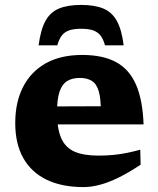

<svg xmlns="http://www.w3.org/2000/svg" viewBox="-20 -748 644 781"><path d="M314 -524.5Q399 -524.5 452.8 -495Q506.5 -465.5 533.5 -403.2Q560.5 -341 564 -242H170L169 -315L430 -316L390 -287Q391 -345.5 381.8 -376.5Q372.5 -407.5 353.2 -419.2Q334 -431 304.5 -431Q273.5 -431 253 -418.2Q232.5 -405.5 222.2 -375.2Q212 -345 212 -291.5Q212 -225 228.8 -186.5Q245.5 -148 282.5 -131.5Q319.5 -115 380.5 -115Q414 -115 443 -118Q472 -121 498.5 -126.5Q525 -132 550.5 -139L552 -78Q504.5 -46.5 463.5 -26.2Q422.5 -6 387 3.5Q351.5 13 319.5 13Q231.5 13 169.5 -17Q107.5 -47 74.8 -105Q42 -163 42 -247.5Q42 -332 73.8 -394.2Q105.5 -456.5 166.2 -490.5Q227 -524.5 314 -524.5ZM310 -631Q280.5 -631 261.5 -624.5Q242.5 -618 231.2 -603.2Q220 -588.5 213 -563.5H137Q145.5 -628 165.2 -663.5Q185 -699 220.5 -713.5Q256 -728 310 -728Q364.5 -728 399.8 -713.5Q435 -699 455 -663.5Q475 -628 483 -563.5H407Q400.5 -588.5 389 -603.2Q377.5 -618 358.5 -624.5Q339.5 -631 310 -631Z"/></svg>

Font: Newsreader 7pt
Style: Bold
Weight: 700
Designer: Hugues Gentile
Foundry: Production Type
Version: Version 1.003